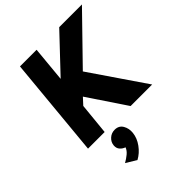

<svg xmlns="http://www.w3.org/2000/svg" viewBox="-261 -808 1216 1216"><g transform="rotate(-45 347.0 -200.0)"><path d="M139 -673H288L265.5 -435L490.5 -673H694L398 -369L650 0H457L285.5 -256L245.5 -212.5L224.5 0H75.5ZM246 272.5 176.5 230.5Q200.5 217 221 200.2Q241.5 183.5 249.5 162Q230.5 156 216.8 140.5Q203 125 205 100.5Q207.5 73 228.8 53.8Q250 34.5 279.5 34.5Q316.5 34.5 333.8 64Q351 93.5 347 130.5Q342.5 173 314.2 212Q286 251 246 272.5Z"/></g></svg>

Font: Karla ExtraBold
Style: Italic
Weight: 800
Italic angle: -8°
Designer: Jonathan Pinhorn
Version: Version 2.004;gftools[0.9.33]